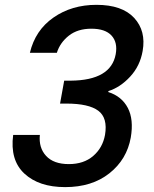

<svg xmlns="http://www.w3.org/2000/svg" viewBox="-20 -766 634 790"><path d="M103 -548.8Q125 -641.6 200 -693.8Q274.9 -746.1 377 -746.1Q482.4 -746.1 532 -692.4Q581.5 -638.7 566.9 -556.2Q556.2 -494.6 515.6 -450.7Q475.1 -406.7 425.8 -391.1V-387.2Q481 -369.6 505.9 -322Q530.8 -274.4 518.1 -200.2Q502 -109.9 430.2 -53Q358.4 3.9 248 3.9Q140.1 3.9 80.3 -51.8Q20.5 -107.4 34.2 -210.9H144Q138.7 -158.2 169.7 -124.5Q200.7 -90.8 263.2 -90.8Q324.7 -90.8 363.5 -124.3Q402.3 -157.7 412.1 -210.9Q423.8 -280.8 384.5 -310.3Q345.2 -339.8 252.9 -339.8H227.1L244.1 -434.1H271Q436.5 -435.5 456.1 -543Q464.8 -591.3 439 -619.6Q413.1 -647.9 356 -647.9Q299.8 -647.9 263.4 -619.4Q227.1 -590.8 213.9 -548.8Z"/></svg>

Font: SVN-Poppins Medium
Style: Italic
Weight: 500
Italic angle: -10°
Designer: Ninad Kale (Devanagari), Jonny Pinhorn (Latin)
Foundry: Indian Type Foundry
Version: Version 3.002 2017